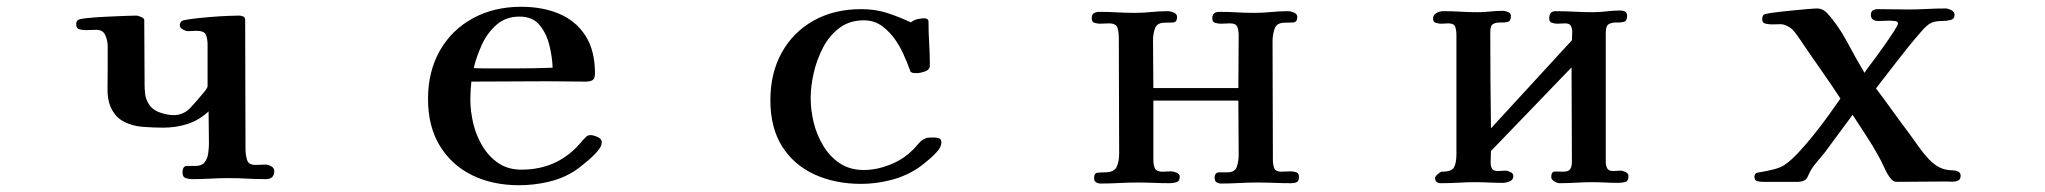

<svg xmlns="http://www.w3.org/2000/svg" viewBox="-20 -539 6040 567"><path d="M790 -34Q790 -10 765 -10Q737 -10 710 -11.5Q683 -13 655 -13Q628 -13 601.5 -11.5Q575 -10 548 -10Q538 -10 528.5 -13Q519 -16 519 -29Q519 -49 532 -49Q545 -49 558 -49Q576 -49 584.5 -60Q593 -71 595 -87Q597 -103 597 -116Q597 -139 596.5 -163Q596 -187 596 -210Q568 -184 534 -173Q500 -162 462 -162Q433 -162 401 -164.5Q369 -167 343.5 -181Q318 -195 305 -227Q297 -248 297.5 -279.5Q298 -311 298 -334V-403Q298 -419 291 -435Q284 -451 264 -451Q257 -451 249.5 -450.5Q242 -450 234 -450Q224 -450 214.5 -452.5Q205 -455 205 -468Q205 -474 209 -479Q213 -483 236.5 -485.5Q260 -488 291 -489.5Q322 -491 348 -492Q374 -493 383 -493Q387 -493 396.5 -489Q406 -485 406 -480Q406 -432 406.5 -384.5Q407 -337 407 -289Q407 -276 408.5 -262.5Q410 -249 416 -238Q426 -217 449 -208Q472 -199 493 -199Q522 -199 543 -221.5Q564 -244 580 -264Q583 -267 588 -274Q593 -281 593 -285V-406Q593 -425 588 -436.5Q583 -448 560 -448Q554 -448 547.5 -447.5Q541 -447 535 -447Q529 -447 520 -452Q511 -457 511 -464Q511 -472 517 -477Q522 -480 545 -483Q568 -486 597.5 -488.5Q627 -491 652 -492Q677 -493 686 -493Q692 -493 698 -490.5Q704 -488 704 -480Q704 -385 704.5 -289Q705 -193 705 -98Q705 -82 709.5 -67Q714 -52 734 -52Q742 -52 749.5 -52.5Q757 -53 764 -53Q772 -53 781 -48Q790 -43 790 -34Z M1612 -339Q1611 -370 1602.5 -405Q1594 -440 1573.5 -465Q1553 -490 1514 -490Q1474 -490 1446.5 -466Q1419 -442 1403 -407Q1387 -372 1379 -338Q1396 -337 1413 -337Q1430 -337 1446 -337H1502Q1530 -337 1557 -337.5Q1584 -338 1612 -339ZM1757 -120Q1757 -110 1751 -101Q1740 -85 1716 -64.5Q1692 -44 1675 -33Q1640 -11 1597.5 -1.5Q1555 8 1513 8Q1434 8 1373.5 -22Q1313 -52 1278.5 -109Q1244 -166 1244 -247Q1244 -328 1279 -389.5Q1314 -451 1376.5 -485Q1439 -519 1519 -519Q1583 -519 1632 -498Q1681 -477 1709 -433.5Q1737 -390 1737 -322Q1737 -307 1730 -302.5Q1723 -298 1709 -298Q1681 -298 1652.5 -298.5Q1624 -299 1595 -299Q1540 -299 1484 -298.5Q1428 -298 1372 -298Q1369 -271 1369 -245Q1369 -211 1377.5 -175Q1386 -139 1404.5 -108Q1423 -77 1451.5 -57.5Q1480 -38 1520 -38Q1632 -38 1701 -125Q1706 -130 1711 -135Q1716 -140 1724 -140Q1732 -140 1744.5 -134.5Q1757 -129 1757 -120Z M2760 -119Q2760 -108 2752 -97Q2742 -84 2724.5 -69Q2707 -54 2693 -44Q2656 -19 2611.5 -7.5Q2567 4 2523 4Q2446 4 2385 -24Q2324 -52 2289.5 -107Q2255 -162 2255 -243Q2255 -323 2288.5 -383.5Q2322 -444 2382.5 -478Q2443 -512 2523 -512Q2565 -512 2599 -501Q2633 -490 2670 -473Q2679 -480 2689.5 -482.5Q2700 -485 2711 -485Q2715 -485 2718.5 -482.5Q2722 -480 2722 -475Q2722 -443 2724 -410.5Q2726 -378 2726 -346Q2726 -333 2711.5 -328Q2697 -323 2687 -323Q2682 -323 2677.5 -323.5Q2673 -324 2669 -327Q2665 -337 2661.5 -347Q2658 -357 2653 -367Q2643 -393 2626 -418.5Q2609 -444 2585.5 -461.5Q2562 -479 2531 -479Q2489 -479 2459 -456.5Q2429 -434 2410.5 -398.5Q2392 -363 2383 -323.5Q2374 -284 2374 -249Q2374 -214 2383 -177Q2392 -140 2411.5 -108Q2431 -76 2460.5 -56.5Q2490 -37 2531 -37Q2568 -37 2606.5 -52Q2645 -67 2671 -92Q2679 -99 2689.5 -111.5Q2700 -124 2708 -128Q2715 -132 2722.5 -132.5Q2730 -133 2738 -133Q2746 -133 2753 -130.5Q2760 -128 2760 -119Z M3816 -17Q3816 -5 3810 -1.5Q3804 2 3793 2Q3768 2 3743 1Q3718 0 3692 0Q3666 0 3639.5 1.5Q3613 3 3586 3Q3579 3 3573 -0.5Q3567 -4 3567 -13Q3567 -30 3580 -30Q3593 -30 3604 -30Q3627 -30 3632.5 -46.5Q3638 -63 3638 -82Q3638 -123 3637.5 -162.5Q3637 -202 3637 -242H3386V-67Q3386 -52 3390.5 -42Q3395 -32 3412 -32Q3419 -32 3425.5 -32.5Q3432 -33 3439 -33Q3445 -33 3454.5 -29Q3464 -25 3464 -17Q3464 -4 3454.5 -1Q3445 2 3434 2Q3411 2 3387 1Q3363 0 3340 0Q3312 0 3285 1.5Q3258 3 3230 3Q3223 3 3217 -0.5Q3211 -4 3211 -13Q3211 -28 3221.5 -29Q3232 -30 3242 -30Q3270 -30 3277.5 -46Q3285 -62 3285 -85Q3285 -171 3284.5 -256.5Q3284 -342 3284 -427Q3284 -444 3280 -457Q3276 -470 3254 -470Q3248 -470 3241.5 -469.5Q3235 -469 3229 -469Q3221 -469 3212.5 -471.5Q3204 -474 3204 -485Q3204 -496 3210.5 -500Q3217 -504 3227 -504Q3253 -504 3279 -502.5Q3305 -501 3331 -501Q3356 -501 3380 -503.5Q3404 -506 3429 -506Q3436 -506 3446 -502Q3456 -498 3456 -489Q3456 -473 3443.5 -472.5Q3431 -472 3420 -472Q3397 -472 3391 -455.5Q3385 -439 3385 -420Q3385 -385 3385.5 -349.5Q3386 -314 3386 -279H3637Q3637 -318 3637.5 -357Q3638 -396 3638 -434Q3638 -449 3634 -459.5Q3630 -470 3612 -470Q3605 -470 3598.5 -469.5Q3592 -469 3585 -469Q3577 -469 3568.5 -471.5Q3560 -474 3560 -485Q3560 -504 3581 -504Q3607 -504 3633 -502.5Q3659 -501 3684 -501Q3709 -501 3734 -503.5Q3759 -506 3784 -506Q3791 -506 3801 -502Q3811 -498 3811 -489Q3811 -473 3798 -472.5Q3785 -472 3774 -472Q3750 -472 3744 -454Q3738 -436 3738 -417Q3738 -329 3738.5 -242Q3739 -155 3739 -67Q3739 -53 3743 -42.5Q3747 -32 3764 -32Q3771 -32 3777.5 -32.5Q3784 -33 3791 -33Q3799 -33 3807.5 -30.5Q3816 -28 3816 -17Z M4789 -19Q4789 -4 4779.5 -1.5Q4770 1 4758 1Q4739 1 4720 0Q4701 -1 4682 -1Q4658 -1 4634 0.5Q4610 2 4586 2Q4579 2 4570 -3.5Q4561 -9 4561 -16Q4561 -33 4573 -32.5Q4585 -32 4596 -32Q4612 -32 4617 -39.5Q4622 -47 4622 -62Q4622 -132 4621.5 -201Q4621 -270 4621 -340L4383 -93Q4383 -85 4382.5 -76Q4382 -67 4382 -59Q4382 -48 4386 -41Q4390 -34 4403 -34Q4409 -34 4414.5 -34.5Q4420 -35 4426 -35Q4432 -35 4440.5 -31Q4449 -27 4449 -19Q4449 -8 4438.5 -3.5Q4428 1 4418 1Q4398 1 4377.5 0Q4357 -1 4337 -1Q4312 -1 4287 0.5Q4262 2 4236 2Q4218 2 4218 -13Q4218 -18 4226 -25Q4234 -32 4238 -32Q4267 -32 4274 -45Q4281 -58 4281 -84V-436Q4281 -449 4277.5 -459.5Q4274 -470 4257 -470Q4252 -470 4246.5 -469.5Q4241 -469 4236 -469Q4229 -469 4220.5 -471.5Q4212 -474 4212 -484Q4212 -495 4222 -500.5Q4232 -506 4242 -506Q4268 -506 4293.5 -504.5Q4319 -503 4344 -503Q4362 -503 4380.5 -505Q4399 -507 4418 -507Q4425 -507 4433.5 -503.5Q4442 -500 4442 -492Q4442 -477 4433 -474.5Q4424 -472 4411.5 -472.5Q4399 -473 4390 -468.5Q4381 -464 4381 -445Q4381 -374 4381.5 -302.5Q4382 -231 4383 -160L4622 -420Q4622 -426 4622.5 -432Q4623 -438 4623 -444Q4623 -455 4619 -462.5Q4615 -470 4602 -470Q4596 -470 4590.5 -469.5Q4585 -469 4579 -469Q4572 -469 4563.5 -471.5Q4555 -474 4555 -484Q4555 -494 4559 -500Q4563 -506 4574 -506Q4602 -506 4629.5 -504.5Q4657 -503 4685 -503Q4705 -503 4725 -505.5Q4745 -508 4765 -508Q4773 -508 4779 -505Q4785 -502 4785 -492Q4785 -477 4775.5 -474.5Q4766 -472 4753.5 -472.5Q4741 -473 4731.5 -468Q4722 -463 4722 -443V-61Q4722 -51 4726 -42.5Q4730 -34 4743 -34Q4749 -34 4754.5 -34.5Q4760 -35 4766 -35Q4772 -35 4780.5 -31Q4789 -27 4789 -19Z M5770 -20Q5770 -9 5762 -5.5Q5754 -2 5744 -2.5Q5734 -3 5727 -3Q5692 -3 5656.5 -2.5Q5621 -2 5586 -2Q5578 -2 5574.5 -3Q5571 -4 5565 -10Q5555 -21 5545 -43Q5535 -65 5527 -79Q5510 -110 5490 -140Q5470 -170 5451 -200Q5430 -172 5410 -144.5Q5390 -117 5369 -89Q5356 -73 5342.5 -57Q5329 -41 5321 -23Q5320 -20 5318 -16.5Q5316 -13 5314 -10Q5310 -6 5303 -4Q5296 -2 5290 -2H5186Q5178 -2 5169.5 -4Q5161 -6 5161 -17Q5161 -23 5166 -28Q5168 -29 5183.5 -31.5Q5199 -34 5218.5 -39Q5238 -44 5250 -52Q5268 -64 5291 -88.5Q5314 -113 5337.5 -142.5Q5361 -172 5381.5 -200.5Q5402 -229 5415 -248Q5387 -291 5357 -333.5Q5327 -376 5298 -419Q5291 -430 5281 -443Q5271 -456 5260 -461Q5248 -468 5236.5 -467.5Q5225 -467 5212 -467Q5205 -467 5194.5 -469Q5184 -471 5184 -482Q5184 -490 5188 -495Q5190 -498 5211.5 -501Q5233 -504 5262 -507Q5291 -510 5315 -512Q5339 -514 5346 -514Q5362 -514 5374 -502Q5407 -467 5434 -416.5Q5461 -366 5486 -324Q5491 -332 5507 -353Q5523 -374 5541 -399.5Q5559 -425 5572 -445Q5585 -465 5585 -470Q5585 -476 5575 -477Q5565 -478 5560 -478Q5552 -478 5543.5 -477.5Q5535 -477 5527 -477Q5518 -477 5511.5 -481Q5505 -485 5505 -495Q5505 -505 5511 -508.5Q5517 -512 5525 -512Q5548 -512 5571 -511.5Q5594 -511 5616 -511Q5643 -511 5670.5 -512.5Q5698 -514 5725 -514Q5733 -514 5742.5 -509Q5752 -504 5752 -495Q5752 -483 5740.5 -480Q5729 -477 5715.5 -477Q5702 -477 5694 -475Q5681 -472 5671 -463.5Q5661 -455 5653 -445Q5618 -405 5585.5 -362.5Q5553 -320 5520 -278Q5545 -245 5569 -211.5Q5593 -178 5618 -145Q5632 -126 5646 -106Q5660 -86 5676 -69Q5691 -53 5708 -44.5Q5725 -36 5747 -36Q5755 -36 5762.5 -32.5Q5770 -29 5770 -20Z"/></svg>

Font: Kaisei HarunoUmi
Style: Bold
Weight: 700
Designer: Font-Kai, 金井和夫
Foundry: KAZUO KANAI
Version: Version 5.003